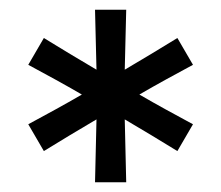

<svg xmlns="http://www.w3.org/2000/svg" viewBox="-20 -772 454 394"><path d="M239 -398 236 -527C272 -506 308 -484 344 -462L376 -517C339 -537 302 -557 266 -578C302 -599 339 -619 376 -639L344 -694C308 -672 272 -650 236 -629L239 -752H175L178 -629C142 -650 106 -672 70 -694L38 -639C75 -619 112 -599 148 -578C112 -557 75 -537 38 -517L70 -462C106 -484 142 -506 178 -527L175 -398Z"/></svg>

Font: Hibana SubMedium
Style: Regular
Weight: 500
Width: 6
Designer: pygmalion
Foundry: ybstudio
Version: Version 0.930;hotconv 1.0.109;makeotfexe 2.5.65596